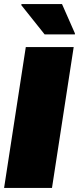

<svg xmlns="http://www.w3.org/2000/svg" viewBox="-22 -918 386 938"><path d="M0 0ZM-2 0 104 -688H338L232 0ZM196 -750 82 -893 83 -898H281L344 -755V-750Z"/></svg>

Font: Azeri Sans Black
Style: Italic
Weight: 900
Designer: Hector Gatti & Omnibus-Type (original fonts) / Cristiano Sobral (main changes and remastering)
Foundry: Omnibus-Type
Version: Version 0.07;August 21, 2020;FontCreator 13.0.0.2681 64-bit;